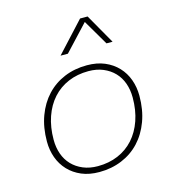

<svg xmlns="http://www.w3.org/2000/svg" viewBox="-106 -785 802 884"><g transform="rotate(-15 295.0 -343.0)"><path d="M260 10Q212 10 175.5 -5.5Q139 -21 113.5 -48Q88 -75 75 -111Q62 -147 62 -188Q62 -255 82 -309Q102 -363 137.5 -401Q173 -439 222 -459.5Q271 -480 330 -480Q378 -480 414.5 -464.5Q451 -449 476.5 -422Q502 -395 515 -359Q528 -323 528 -282Q528 -215 508 -161Q488 -107 452.5 -69Q417 -31 367.5 -10.5Q318 10 260 10ZM260 -18Q313 -18 356.5 -36.5Q400 -55 431 -89.5Q462 -124 479 -173Q496 -222 496 -282Q496 -319 485 -350Q474 -381 452.5 -403.5Q431 -426 400 -439Q369 -452 330 -452Q277 -452 233.5 -433.5Q190 -415 159 -380.5Q128 -346 111 -297Q94 -248 94 -188Q94 -151 105 -120Q116 -89 137.5 -66.5Q159 -44 190 -31Q221 -18 260 -18ZM444 -554 373 -675 260 -554H225L356 -696H392L473 -554Z"/></g></svg>

Font: Celebes Thin
Style: Italic
Weight: 250
Italic angle: -10°
Designer: Anugrah Pasau
Foundry: Lafontype
Version: Version 1.000; ttfautohint (v1.8.4)